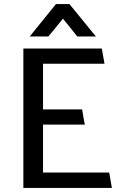

<svg xmlns="http://www.w3.org/2000/svg" viewBox="-20 -917 592 937"><path d="M216 -739H125L253 -897H319L448 -739H357Q340 -761 322.5 -782.5Q305 -804 287 -826Q270 -804 252 -782.5Q234 -761 216 -739ZM94 0V-680H477Q481 -661 483.5 -643Q486 -625 490 -606H190V-383H381Q384 -364 387 -345.5Q390 -327 394 -309H190V-75H513L526 0Z"/></svg>

Font: Palanquin Medium
Style: Regular
Weight: 500
Designer: Pria Ravichandran
Version: Version 1.0.4